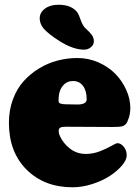

<svg xmlns="http://www.w3.org/2000/svg" viewBox="-20 -772 585 810"><path d="M230.5 -599.1Q182.1 -629.9 162.6 -653.3Q147.5 -673.3 147.5 -694.3Q147.5 -718.8 169.4 -735.4Q191.4 -752 226.6 -752Q283.7 -752 307.6 -717.8Q312 -711.4 320.8 -686.8Q329.6 -662.1 342.3 -650.9Q359.9 -635.3 367.9 -623.8Q376 -612.3 376 -597.7Q376 -583 363.5 -572.8Q351.1 -562.5 335 -562.5Q288.1 -562.5 230.5 -599.1ZM306.6 -527.3Q353 -527.3 395.3 -508.8Q437.5 -490.2 466.6 -460.4Q495.6 -430.7 512.7 -392.6Q529.8 -354.5 529.8 -316.4Q529.8 -293.9 523.4 -274.7Q517.1 -255.4 511.7 -249.5Q504.9 -241.7 494.6 -239Q484.4 -236.3 454.6 -236.3L257.3 -237.3Q240.7 -237.3 234.1 -233.4Q227.5 -229.5 227.5 -219.2Q227.5 -210 232.4 -198.7Q246.1 -168 274.9 -145.3Q303.7 -122.6 342.3 -122.6Q372.6 -122.6 401.9 -134Q431.2 -145.5 450.4 -156.7Q469.7 -168 475.6 -168Q489.7 -168 502.2 -152.8Q514.6 -137.7 514.6 -116.2Q514.6 -97.7 494.9 -74.2Q475.1 -50.8 444.1 -30.3Q413.1 -9.8 370.1 4.2Q327.1 18.1 286.1 18.1Q167 18.1 92.3 -56.2Q17.6 -130.4 17.6 -254.4Q17.6 -307.1 34.4 -352.5Q51.3 -397.9 79.6 -429.4Q107.9 -460.9 145 -483.4Q182.1 -505.9 223.1 -516.6Q264.2 -527.3 306.6 -527.3ZM306.6 -331.1Q345.7 -331.1 345.7 -353.5Q345.7 -388.7 330.3 -409.4Q314.9 -430.2 288.6 -430.2Q266.6 -430.2 252.7 -418Q238.8 -405.8 232.4 -387.2Q227.1 -372.1 227.1 -346.2Q227.1 -337.9 235.1 -335Q243.2 -332 259.8 -332Z"/></svg>

Font: Cooper* Black
Style: Regular
Weight: 900
Designer: Owen Earl
Foundry: indestructible type*
Version: Version 0.001